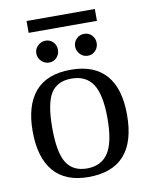

<svg xmlns="http://www.w3.org/2000/svg" viewBox="-82 -778 665 849"><g transform="rotate(-10 250.0 -353.5)"><path d="M461.9 -231.9Q461.9 9.8 247.1 9.8Q143.6 9.8 90.8 -52.2Q38.1 -114.3 38.1 -231.9Q38.1 -348.1 90.8 -409.7Q143.6 -471.2 251 -471.2Q355.5 -471.2 408.7 -410.9Q461.9 -350.6 461.9 -231.9ZM374 -231.9Q374 -337.4 343.3 -384.8Q312.5 -432.1 247.1 -432.1Q183.1 -432.1 154.5 -386.7Q126 -341.3 126 -231.9Q126 -121.1 155 -75Q184.1 -28.8 247.1 -28.8Q311.5 -28.8 342.8 -76.7Q374 -124.5 374 -231.9ZM384.8 -568.4Q384.8 -547.9 371.1 -533.4Q357.4 -519 336.9 -519Q316.4 -519 302.2 -534.2Q288.1 -549.3 288.1 -568.4Q288.1 -588.9 302.2 -603Q316.4 -617.2 336.9 -617.2Q357.4 -617.2 371.1 -603Q384.8 -588.9 384.8 -568.4ZM210.9 -568.4Q210.9 -547.9 197.3 -533.4Q183.6 -519 163.1 -519Q143.1 -519 128.4 -533.7Q113.8 -548.3 113.8 -568.4Q113.8 -588.9 128.9 -603Q144 -617.2 163.1 -617.2Q183.6 -617.2 197.3 -603Q210.9 -588.9 210.9 -568.4ZM96.2 -664.1V-717.3H402.8V-664.1Z"/></g></svg>

Font: Tinos
Style: Regular
Weight: 400
Designer: Steve Matteson
Foundry: Monotype Imaging Inc.
Version: Version 1.23